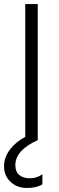

<svg xmlns="http://www.w3.org/2000/svg" viewBox="-40 -694 292 951"><path d="M170 219Q142 237 93 237Q44 237 12 206.5Q-20 176 -20 130.5Q-20 85 9.5 46.5Q39 8 85 -16V-674H147V0Q36 50 36 124Q36 156 55 172.5Q74 189 108.5 189Q143 189 170 169Z"/></svg>

Font: Hind Colombo Light
Style: Regular
Weight: 300
Designer: Jyotish Sonowal, Aditi Pimprikar
Foundry: Indian Type Foundry
Version: Version 1.000;PS 1.0;hotconv 1.0.86;makeotf.lib2.5.63406; tt